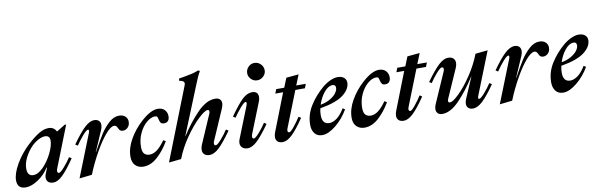

<svg xmlns="http://www.w3.org/2000/svg" viewBox="-63 -1161 5061 1621"><g transform="rotate(-10 2467.0 -350.0)"><path d="M-15 -64Q-15 -122 30.5 -201Q76 -280 145 -345Q200 -396 245 -424Q290 -452 331 -452Q377 -452 397 -412H400L471 -456H484L346 -106Q340 -93 340 -82Q340 -64 354 -64Q367 -64 400.5 -102Q434 -140 460 -180L480 -167Q418 -76 374.5 -34Q331 8 294 8Q265 8 250 -6Q235 -20 235 -43Q235 -60 242 -77L262 -126H257Q223 -70 164.5 -31Q106 8 58 8Q-15 8 -15 -64ZM331 -346Q331 -389 289 -389Q264 -389 232 -372Q200 -355 173 -328Q135 -288 111 -240Q87 -192 87 -147Q87 -83 138 -83Q179 -83 224 -129Q269 -175 300 -238.5Q331 -302 331 -346Z M660 -351Q665 -364 665 -369Q665 -381 658 -381Q644 -381 611.5 -343.5Q579 -306 550 -263L530 -276Q595 -368 639.5 -409.5Q684 -451 723 -451Q748 -451 762 -437.5Q776 -424 776 -401Q776 -384 767 -361L690 -184H692L703 -203Q742 -275 774.5 -326Q807 -377 849 -414.5Q891 -452 935 -452Q969 -452 988.5 -434Q1008 -416 1008 -388Q1008 -358 990 -339.5Q972 -321 948 -321Q925 -321 915 -339Q913 -343 907.5 -354Q902 -365 895.5 -370Q889 -375 880 -375Q851 -375 806 -322.5Q761 -270 712 -183.5Q663 -97 624 0L516 12Z M971 -92Q971 -166 1014.5 -242Q1058 -318 1125 -378Q1207 -452 1267 -452Q1305 -452 1326 -430Q1347 -408 1347 -375Q1347 -351 1335.5 -336.5Q1324 -322 1301 -322Q1280 -322 1272.5 -332Q1265 -342 1260 -363Q1257 -379 1252.5 -386Q1248 -393 1234 -393Q1199 -393 1161 -361Q1123 -329 1098 -275Q1073 -221 1073 -159Q1073 -116 1090 -99.5Q1107 -83 1135 -83Q1167 -83 1199 -107Q1231 -131 1268 -183L1288 -171Q1243 -94 1186 -43Q1129 8 1066 8Q1024 8 997.5 -18Q971 -44 971 -92Z M1526 -607Q1530 -616 1530 -625Q1530 -641 1510 -648L1486 -655L1491 -673Q1516 -677 1524 -678Q1574 -687 1601 -693Q1628 -699 1660 -712L1674 -705Q1653 -670 1629 -608L1457 -184H1459Q1528 -292 1606 -372Q1684 -452 1760 -452Q1786 -452 1799.5 -439Q1813 -426 1813 -404Q1813 -388 1803 -363L1689 -101Q1684 -90 1684 -80Q1684 -64 1699 -64Q1712 -64 1745.5 -102Q1779 -140 1805 -180L1825 -167Q1759 -74 1715.5 -33Q1672 8 1633 8Q1604 8 1588.5 -6.5Q1573 -21 1573 -46Q1573 -65 1582 -87L1690 -336Q1694 -345 1694 -353Q1694 -369 1681 -369Q1656 -369 1599.5 -315.5Q1543 -262 1483.5 -176.5Q1424 -91 1389 0L1283 11Z M1897 -47Q1897 -61 1903 -77L2010 -346Q2016 -363 2016 -369Q2016 -380 2007 -380Q1995 -380 1962 -342Q1929 -304 1902 -264L1882 -277Q1950 -373 1991.5 -412.5Q2033 -452 2076 -452Q2102 -452 2115 -439Q2128 -426 2128 -403Q2128 -385 2119 -362L2017 -106Q2011 -91 2011 -82Q2011 -73 2015 -68.5Q2019 -64 2025 -64Q2038 -64 2071.5 -102Q2105 -140 2131 -180L2151 -167Q2085 -74 2041.5 -33Q1998 8 1959 8Q1931 8 1914 -7Q1897 -22 1897 -47ZM2064 -616Q2064 -647 2086 -669.5Q2108 -692 2138 -692Q2169 -692 2191.5 -669.5Q2214 -647 2214 -616Q2214 -587 2191.5 -565Q2169 -543 2138 -543Q2108 -543 2086 -565Q2064 -587 2064 -616Z M2201 -44Q2201 -64 2210 -86L2335 -406H2268L2282 -442H2351L2383 -522L2490 -532L2454 -443H2536L2522 -407H2440L2319 -101Q2314 -88 2314 -81Q2314 -64 2329 -64Q2340 -64 2371.5 -102.5Q2403 -141 2427 -180L2447 -167Q2385 -75 2341 -33.5Q2297 8 2260 8Q2231 8 2216 -6Q2201 -20 2201 -44Z M2621 -218Q2614 -190 2614 -159Q2614 -82 2675 -82Q2707 -82 2741 -107.5Q2775 -133 2806 -185L2825 -173Q2782 -98 2717 -45Q2652 8 2599 8Q2557 8 2534.5 -20.5Q2512 -49 2512 -94Q2512 -181 2559.5 -257Q2607 -333 2679 -394Q2712 -421 2746.5 -436.5Q2781 -452 2808 -452Q2844 -452 2863.5 -435.5Q2883 -419 2883 -393Q2883 -336 2820.5 -288.5Q2758 -241 2621 -218ZM2629 -247Q2677 -256 2712 -276.5Q2747 -297 2764.5 -321Q2782 -345 2782 -366Q2782 -393 2756 -393Q2719 -393 2683.5 -350Q2648 -307 2629 -247Z M2867 -92Q2867 -166 2910.5 -242Q2954 -318 3021 -378Q3103 -452 3163 -452Q3201 -452 3222 -430Q3243 -408 3243 -375Q3243 -351 3231.5 -336.5Q3220 -322 3197 -322Q3176 -322 3168.5 -332Q3161 -342 3156 -363Q3153 -379 3148.5 -386Q3144 -393 3130 -393Q3095 -393 3057 -361Q3019 -329 2994 -275Q2969 -221 2969 -159Q2969 -116 2986 -99.5Q3003 -83 3031 -83Q3063 -83 3095 -107Q3127 -131 3164 -183L3184 -171Q3139 -94 3082 -43Q3025 8 2962 8Q2920 8 2893.5 -18Q2867 -44 2867 -92Z M3239 -44Q3239 -64 3248 -86L3373 -406H3306L3320 -442H3389L3421 -522L3528 -532L3492 -443H3574L3560 -407H3478L3357 -101Q3352 -88 3352 -81Q3352 -64 3367 -64Q3378 -64 3409.5 -102.5Q3441 -141 3465 -180L3485 -167Q3423 -75 3379 -33.5Q3335 8 3298 8Q3269 8 3254 -6Q3239 -20 3239 -44Z M3576 -41Q3576 -60 3585 -81L3700 -343Q3705 -354 3705 -364Q3705 -380 3690 -380Q3677 -380 3643.5 -342Q3610 -304 3584 -264L3564 -277Q3630 -369 3674 -410Q3718 -451 3756 -451Q3785 -451 3800.5 -436.5Q3816 -422 3816 -397Q3816 -378 3807 -357L3697 -108Q3693 -99 3693 -91Q3693 -77 3709 -77Q3733 -77 3787.5 -130Q3842 -183 3899 -268Q3956 -353 3991 -444L4097 -455L3953 -92Q3948 -79 3948 -74Q3948 -63 3955 -63Q3969 -63 4003 -101.5Q4037 -140 4063 -180L4083 -167Q4018 -74 3974 -33Q3930 8 3891 8Q3866 8 3851.5 -5Q3837 -18 3837 -41Q3837 -59 3846 -81L3923 -260H3921Q3854 -154 3777 -73Q3700 8 3628 8Q3603 8 3589.5 -5.5Q3576 -19 3576 -41Z M4263 -351Q4268 -364 4268 -369Q4268 -381 4261 -381Q4247 -381 4214.5 -343.5Q4182 -306 4153 -263L4133 -276Q4198 -368 4242.5 -409.5Q4287 -451 4326 -451Q4351 -451 4365 -437.5Q4379 -424 4379 -401Q4379 -384 4370 -361L4293 -184H4295L4306 -203Q4345 -275 4377.5 -326Q4410 -377 4452 -414.5Q4494 -452 4538 -452Q4572 -452 4591.5 -434Q4611 -416 4611 -388Q4611 -358 4593 -339.5Q4575 -321 4551 -321Q4528 -321 4518 -339Q4516 -343 4510.5 -354Q4505 -365 4498.5 -370Q4492 -375 4483 -375Q4454 -375 4409 -322.5Q4364 -270 4315 -183.5Q4266 -97 4227 0L4119 12Z M4687 -218Q4680 -190 4680 -159Q4680 -82 4741 -82Q4773 -82 4807 -107.5Q4841 -133 4872 -185L4891 -173Q4848 -98 4783 -45Q4718 8 4665 8Q4623 8 4600.5 -20.5Q4578 -49 4578 -94Q4578 -181 4625.5 -257Q4673 -333 4745 -394Q4778 -421 4812.5 -436.5Q4847 -452 4874 -452Q4910 -452 4929.5 -435.5Q4949 -419 4949 -393Q4949 -336 4886.5 -288.5Q4824 -241 4687 -218ZM4695 -247Q4743 -256 4778 -276.5Q4813 -297 4830.5 -321Q4848 -345 4848 -366Q4848 -393 4822 -393Q4785 -393 4749.5 -350Q4714 -307 4695 -247Z"/></g></svg>

Font: Ibarra Real Nova
Style: Bold Italic
Weight: 700
Italic angle: -22°
Designer: Jose Maria Ribagorda & Octavio Pardo
Foundry: Octavio Pardo
Version: Version 1.014